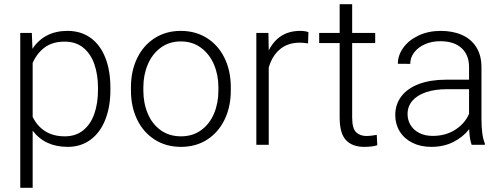

<svg xmlns="http://www.w3.org/2000/svg" viewBox="-20 -684 2374 907"><path d="M134.3 -66.9V203.1H75.7V-528.3H130.4L133.3 -453.6Q189.9 -538.1 298.8 -538.1Q362.3 -538.1 408 -505.1Q453.6 -472.2 477.5 -411.6Q501.5 -351.1 501.5 -269V-258.8Q501.5 -179.7 477.5 -118.9Q453.6 -58.1 408 -24.2Q362.3 9.8 299.8 9.8Q191.9 9.8 134.3 -66.9ZM134.3 -386.7V-131.8Q154.8 -89.4 192.6 -64.7Q230.5 -40 286.6 -40Q337.9 -40 373 -68.4Q408.2 -96.7 425.5 -146.2Q442.9 -195.8 442.9 -258.8V-269Q442.9 -332 425.5 -381.3Q408.2 -430.7 373 -459Q337.9 -487.3 285.6 -487.3Q227.5 -487.3 190.7 -459.5Q153.8 -431.6 134.3 -386.7Z M598.6 -272Q598.6 -348.6 627.9 -409.2Q657.2 -469.7 710.7 -503.9Q764.2 -538.1 834 -538.1Q903.8 -538.1 957.3 -504.4Q1010.7 -470.7 1040 -411.4Q1069.3 -352.1 1070.3 -276.9V-256.3Q1070.3 -179.7 1041 -119.1Q1011.7 -58.6 958.5 -24.4Q905.3 9.8 835 9.8Q764.6 9.8 710.9 -24.4Q657.2 -58.6 627.9 -119.1Q598.6 -179.7 598.6 -256.3ZM657.2 -256.3Q657.2 -196.8 678 -147.5Q698.7 -98.1 739 -69.1Q779.3 -40 835 -40Q890.1 -40 930.2 -69.1Q970.2 -98.1 991 -147.5Q1011.7 -196.8 1011.7 -256.3V-272Q1011.7 -330.1 990.7 -379.4Q969.7 -428.7 929.4 -458.5Q889.2 -488.3 834 -488.3Q779.3 -488.3 739.3 -458.7Q699.2 -429.2 678.2 -379.6Q657.2 -330.1 657.2 -271.5Z M1249.5 -364.3V0H1190.9V-528.3H1248L1249.5 -445.8Q1296.4 -538.1 1397.9 -538.1Q1421.4 -538.1 1437 -532.2L1435.1 -479Q1414.1 -482.4 1396 -482.4Q1338.9 -482.4 1301.8 -450.7Q1264.6 -418.9 1249.5 -364.3Z M1762.2 2Q1740.2 9.8 1699.7 9.8Q1644.5 9.8 1614.5 -22Q1584.5 -53.7 1584.5 -128.9V-480.5H1487.8V-528.3H1584.5V-664.1H1643.6V-528.3H1752.4V-480.5H1643.6V-128.9Q1643.6 -78.1 1661.9 -59.8Q1680.2 -41.5 1711.9 -41.5Q1730 -41.5 1759.8 -46.9Z M2208 0Q2198.2 -26.4 2196.3 -73.7Q2167.5 -36.6 2121.8 -13.4Q2076.2 9.8 2017.6 9.8Q1966.8 9.8 1928.2 -9.5Q1889.6 -28.8 1868.4 -63Q1847.2 -97.2 1847.2 -140.1Q1847.2 -191.4 1876.2 -229.2Q1905.3 -267.1 1959.7 -287.4Q2014.2 -307.6 2087.9 -307.6H2195.8V-367.2Q2195.8 -424.3 2160.4 -456.8Q2125 -489.3 2059.6 -489.3Q2019.5 -489.3 1987.1 -474.9Q1954.6 -460.4 1936.3 -436Q1918 -411.6 1918 -382.3L1859.4 -382.8Q1859.4 -422.9 1885.3 -458.7Q1911.1 -494.6 1957.5 -516.4Q2003.9 -538.1 2062 -538.1Q2119.1 -538.1 2162.6 -518.8Q2206.1 -499.5 2230.2 -460.9Q2254.4 -422.4 2254.4 -366.2V-122.1Q2254.4 -43.9 2270.5 -6.3V0ZM2195.8 -146V-262.7H2092.8Q2034.2 -262.7 1992.2 -248.3Q1950.2 -233.9 1927.7 -207.5Q1905.3 -181.2 1905.3 -145Q1905.3 -116.2 1919.7 -92.8Q1934.1 -69.3 1960.9 -55.7Q1987.8 -42 2023.9 -42Q2085 -42 2130.4 -71Q2175.8 -100.1 2195.8 -146Z"/></svg>

Font: Mardoto Light
Style: Regular
Weight: 400
Designer: Christian Robertson, Vahan Hovhannisyan
Foundry: Google
Version: Version 1.000